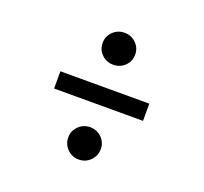

<svg xmlns="http://www.w3.org/2000/svg" viewBox="-99 -704 814 768"><g transform="rotate(20 307.5 -319.5)"><path d="M307.7 -589.2Q336.4 -589.2 356.7 -569.5Q376.9 -549.7 376.9 -521.5Q376.9 -492.3 356.7 -472.8Q336.4 -453.3 307.7 -453.3Q279 -453.3 258.7 -472.8Q238.5 -492.3 238.5 -521.5Q238.5 -549.7 258.7 -569.5Q279 -589.2 307.7 -589.2ZM496.9 -356.4V-283.1H118.5V-356.4ZM307.7 -187.2Q336.4 -187.2 356.7 -167.2Q376.9 -147.2 376.9 -119.5Q376.9 -90.3 356.7 -70Q336.4 -49.7 307.7 -49.7Q279 -49.7 258.7 -70Q238.5 -90.3 238.5 -119.5Q238.5 -147.2 258.7 -167.2Q279 -187.2 307.7 -187.2Z"/></g></svg>

Font: FiraCode Nerd Font
Style: Regular
Weight: 400
Designer: Carrois Corporate, Edenspiekermann AG, Nikita Prokopov
Foundry: Carrois Corporate, Edenspiekermann AG, Nikita Prokopov
Version: Version 6.002;Nerd Fonts 3.4.0